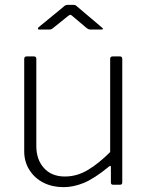

<svg xmlns="http://www.w3.org/2000/svg" viewBox="-20 -763 613 793"><path d="M248 -34Q298 -34 343 -61Q388 -88 435 -135V-520Q435 -530 446 -530H475Q485 -530 485 -520V-10Q485 0 476 0H447Q438 0 438 -9V-72Q438 -77 436.5 -78Q435 -79 430 -75Q369 -25 326 -7.5Q283 10 243 10Q196 10 159.5 -8.5Q123 -27 101.5 -61Q80 -95 80 -138V-519Q80 -530 90 -530H120Q130 -530 130 -520V-160Q130 -104 161.5 -69Q193 -34 248 -34ZM338 -647 280 -696Q273 -702 270.5 -702Q268 -702 260 -696L199 -647Q194 -643 191 -642Q188 -641 183 -641H142Q137 -641 136.5 -644Q136 -647 140 -651L240 -733Q245 -738 249.5 -740.5Q254 -743 261 -743H284Q290 -743 294 -740Q298 -737 301 -734L399 -651Q412 -641 398 -641H353Q349 -641 345.5 -642.5Q342 -644 338 -647Z"/></svg>

Font: Libre Franklin ExtraLight
Style: Regular
Weight: 250
Designer: Pablo Impallari, Rodrigo Fuenzalida, Nhung Nguyen
Foundry: Impallari Type
Version: Version 3.000